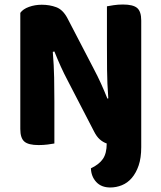

<svg xmlns="http://www.w3.org/2000/svg" viewBox="-20 -636 715 851"><path d="M606 16Q606 64 594.5 97.5Q583 131 564 153Q545 175 520 185Q495 195 469 195Q429 195 406.5 170.5Q384 146 383 110Q419 93 436 68.5Q453 44 453 0Q436 -6 422 -18.5Q408 -31 397 -53L281 -277Q264 -309 249.5 -341Q235 -373 221 -408L214 -406Q219 -346 220 -291.5Q221 -237 221 -186V0Q211 2 191.5 4.5Q172 7 151 7Q106 7 88 -8.5Q70 -24 70 -64V-579Q82 -596 108.5 -605.5Q135 -615 165 -615Q200 -615 229.5 -604Q259 -593 279 -555L396 -330Q413 -298 427.5 -266Q442 -234 456 -199L460 -200Q455 -267 454.5 -327Q454 -387 454 -442V-608Q464 -610 483.5 -613Q503 -616 525 -616Q570 -616 588 -600.5Q606 -585 606 -545V16Z"/></svg>

Font: Baloo Thambi 2
Style: Bold
Weight: 700
Designer: Aadarsh Rajan and Ek Type
Foundry: Ek Type
Version: Version 1.640;hotconv 1.0.111;makeotfexe 2.5.65597; ttfautoh